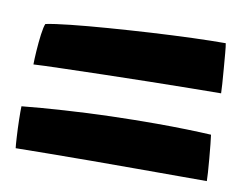

<svg xmlns="http://www.w3.org/2000/svg" viewBox="-50 -630 625 488"><g transform="rotate(10 262.5 -386.0)"><path d="M36.5 -532Q58 -536.5 100 -541Q142 -545.5 195.5 -549.5Q249 -553.5 305 -556.8Q361 -560 411.2 -561.8Q461.5 -563.5 496.5 -563.5Q498 -556.5 499.5 -538.5Q501 -520.5 502.8 -499Q504.5 -477.5 505.8 -459.8Q507 -442 507 -436Q479.5 -436 430.2 -435.2Q381 -434.5 321.5 -433.5Q262 -432.5 203.2 -431Q144.5 -429.5 96.8 -428.2Q49 -427 24.5 -425.5Q24.5 -438 26 -460.5Q27.5 -483 30.2 -503.8Q33 -524.5 36.5 -532ZM13 -315.5Q63 -320.5 122 -324.2Q181 -328 241.8 -329.8Q302.5 -331.5 358 -331.5Q399.5 -331.5 436 -330.5Q472.5 -329.5 500 -328Q501 -321 502.8 -304.2Q504.5 -287.5 506.2 -268Q508 -248.5 509 -232.2Q510 -216 510 -210Q486 -210 438.5 -210Q391 -210 331.5 -210Q272 -210 211.2 -209.8Q150.5 -209.5 99 -209Q47.5 -208.5 17 -208Q16 -215 14.8 -236.2Q13.5 -257.5 13 -280.5Q12.5 -303.5 13 -315.5Z"/></g></svg>

Font: Grandstander SemiBold
Style: Regular
Weight: 600
Designer: Tyler Finck
Foundry: Etcetera Type Co
Version: Version 1.200; ttfautohint (v1.8.3)